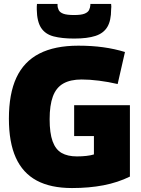

<svg xmlns="http://www.w3.org/2000/svg" viewBox="-20 -941 714 971"><path d="M25 -341Q25 -467 63 -548.5Q101 -630 179 -670Q257 -710 376 -710Q411 -710 442 -708Q473 -706 502 -702Q531 -698 558.5 -692Q586 -686 612 -678L575 -516Q528 -527 480.5 -533Q433 -539 393 -539Q336 -539 300 -518.5Q264 -498 247.5 -453.5Q231 -409 231 -338Q231 -268 246 -226.5Q261 -185 291.5 -167.5Q322 -150 369 -150Q394 -150 416.5 -152.5Q439 -155 455 -160V-253H355V-409H637V-48Q576 -18 503.5 -4Q431 10 344 10Q236 10 165.5 -28Q95 -66 60 -143.5Q25 -221 25 -341ZM355 -746Q293 -746 251 -757Q209 -768 188 -800Q167 -832 166 -893Q166 -900 166 -907Q166 -914 167 -921H271Q271 -920 271 -918.5Q271 -917 271 -915Q271 -902 277 -890Q283 -878 300.5 -871.5Q318 -865 355 -865Q391 -865 408 -872Q425 -879 430.5 -890.5Q436 -902 437 -915Q437 -917 437 -918.5Q437 -920 437 -921H542Q543 -914 543 -907Q543 -900 542 -893Q542 -837 523 -805Q504 -773 463 -759.5Q422 -746 355 -746Z"/></svg>

Font: Georama ExtraBold
Style: Regular
Weight: 800
Designer: Jean-Baptiste Levee
Foundry: Production Type
Version: Version 1.001